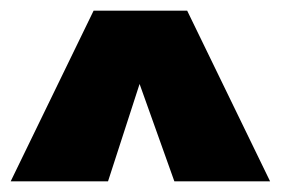

<svg xmlns="http://www.w3.org/2000/svg" viewBox="-20 -866 525 359"><path d="M330 -846 485 -527H306L241 -709L182 -527H0L155 -846Z"/></svg>

Font: Fira Sans Extra Condensed Black
Style: Regular
Weight: 900
Width: 1
Designer: Carrois Corporate & Edenspiekermann AG
Foundry: Carrois Corporate GbR & Edenspiekermann AG
Version: Version 4.203